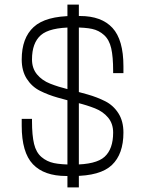

<svg xmlns="http://www.w3.org/2000/svg" viewBox="-20 -770 640 840"><path d="M300 -50Q247 -50 216 -56.5Q185 -63 161.5 -83Q138 -103 129 -140.5Q120 -178 120 -240V-250H75V-220Q75 -103 124 -51.5Q173 0 270 0H300Q419 0 469.5 -48Q520 -96 520 -190Q520 -240 498 -274.5Q476 -309 440.5 -327Q405 -345 362.5 -357Q320 -369 277.5 -379.5Q235 -390 199.5 -404Q164 -418 142 -444.5Q120 -471 120 -510Q120 -582 158.5 -616Q197 -650 300 -650Q353 -650 383 -643.5Q413 -637 435.5 -616.5Q458 -596 466.5 -559Q475 -522 475 -460V-450H520V-480Q520 -596 472 -648Q424 -700 330 -700H300Q180 -700 127.5 -652Q75 -604 75 -510Q75 -460 97 -425.5Q119 -391 154.5 -373Q190 -355 232.5 -343Q275 -331 317.5 -320.5Q360 -310 395.5 -296Q431 -282 453 -255.5Q475 -229 475 -190Q475 -118 437.5 -84Q400 -50 300 -50ZM275 50H325V-750H275Z"/></svg>

Font: Millimetre
Style: Light
Weight: 200
Designer: Jérémy Landes
Version: Version 1.0